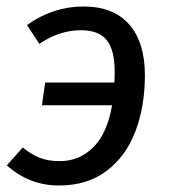

<svg xmlns="http://www.w3.org/2000/svg" viewBox="-20 -559 519 591"><path d="M426 -327Q426 -231 396.5 -154Q367 -77 307.5 -32.5Q248 12 162 12Q70 12 1 -50L50 -105Q77 -83 103 -73Q129 -63 164 -63Q224 -63 267 -105.5Q310 -148 325 -235H109L119 -305H332Q333 -317 333 -338Q333 -405 308.5 -435.5Q284 -466 229 -466Q163 -466 101 -424L63 -482Q143 -539 237 -539Q329 -539 377.5 -484Q426 -429 426 -327Z"/></svg>

Font: Fira Sans
Style: Italic
Weight: 400
Italic angle: -8°
Designer: bBox Type GmbH & Carrois Corporate GbR & Edenspiekermann AG
Foundry: bBox Type GmbH & Carrois Corporate GbR & Edenspiekermann AG
Version: Version 4.301